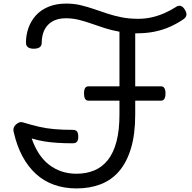

<svg xmlns="http://www.w3.org/2000/svg" viewBox="-20 -1035 1074 1072"><path d="M407 17Q339 17 281.5 -3.5Q224 -24 180 -64.5Q136 -105 105 -163Q74 -221 57 -296Q53 -310 56.5 -321Q60 -332 68 -339Q79 -349 89 -352Q99 -355 114 -350Q156 -337 197 -327.5Q238 -318 283.5 -314Q329 -310 386 -310Q403 -310 410 -301Q417 -292 417 -273Q417 -253 410 -244Q403 -235 386 -235Q339 -235 300.5 -237.5Q262 -240 227.5 -245.5Q193 -251 157 -262Q173 -215 197 -178Q221 -141 253 -116Q285 -91 323.5 -78Q362 -65 407 -65Q462 -65 506.5 -83.5Q551 -102 582.5 -142Q614 -182 630.5 -245Q647 -308 647 -396V-473H474Q461 -473 455 -483.5Q449 -494 449 -513Q449 -533 455 -543Q461 -553 474 -553H647V-858Q602 -866 563.5 -878.5Q525 -891 489.5 -903.5Q454 -916 419.5 -924.5Q385 -933 348 -933Q313 -933 287.5 -922.5Q262 -912 245.5 -893.5Q229 -875 221 -850Q213 -825 213 -797Q213 -780 202 -771.5Q191 -763 168 -763Q147 -763 136 -771.5Q125 -780 125 -797Q125 -839 138.5 -878Q152 -917 179.5 -948Q207 -979 250 -997Q293 -1015 350 -1015Q393 -1015 430.5 -1006Q468 -997 504.5 -984.5Q541 -972 578.5 -959.5Q616 -947 658.5 -938.5Q701 -930 751 -930Q793 -930 830.5 -939Q868 -948 901 -963Q934 -978 959 -994Q976 -1006 989 -1002Q1002 -998 1012 -981Q1022 -965 1021 -952Q1020 -939 1005 -928Q970 -904 930 -886Q890 -868 844 -858.5Q798 -849 744 -849Q742 -849 740 -849Q738 -849 735 -849V-553H879Q904 -553 904 -513Q904 -494 898 -483.5Q892 -473 879 -473H735V-396Q735 -286 711.5 -207.5Q688 -129 645 -79Q602 -29 541.5 -6Q481 17 407 17Z"/></svg>

Font: Playwrite ES Deco
Style: Regular
Weight: 400
Designer: Veronika Burian, José Scaglione
Foundry: TypeTogether
Version: Version 1.002